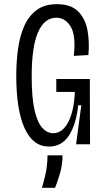

<svg xmlns="http://www.w3.org/2000/svg" viewBox="-20 -692 513 921"><path d="M215 11Q138 11 98 -77Q58 -165 58 -329Q58 -396 66.5 -457.5Q75 -519 96.5 -567.5Q118 -616 156 -644Q194 -672 253 -672Q320 -672 354.5 -637.5Q389 -603 399.5 -547.5Q410 -492 404 -428L334 -424Q345 -522 319 -564.5Q293 -607 250 -607Q193 -607 162.5 -537.5Q132 -468 132 -324Q132 -224 145.5 -164.5Q159 -105 182.5 -79Q206 -53 235 -53Q279 -53 307 -105.5Q335 -158 339 -251H250V-313H411V-232L412 0H345L370 -187H355Q345 -94 310.5 -41.5Q276 11 215 11ZM181 209Q200 145 204 111.5Q208 78 208 53H280Q280 98 267.5 140.5Q255 183 244 209Z"/></svg>

Font: Bricolage Grotesque 12pt Condensed Light
Style: Regular
Weight: 300
Width: 3
Designer: Mathieu Triay
Foundry: Atelier Triay
Version: Version 1.001; ttfautohint (v1.8.4.7-5d5b);gftools[0.9.33.de